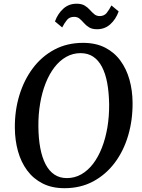

<svg xmlns="http://www.w3.org/2000/svg" viewBox="-20 -978 748 1008"><path d="M318.5 10Q252.5 10 203.8 -14.8Q155 -39.5 122.8 -83Q90.5 -126.5 74.5 -183.8Q58.5 -241 58 -306Q57 -396.5 81.5 -477.2Q106 -558 152.5 -620Q199 -682 265.5 -717.5Q332 -753 416 -753Q483 -753 531.8 -728Q580.5 -703 612.2 -659.5Q644 -616 659.8 -559.5Q675.5 -503 676 -440Q677 -349 653.2 -267.8Q629.5 -186.5 583 -124.2Q536.5 -62 470 -26Q403.5 10 318.5 10ZM331 -43Q372 -43 406.8 -62.8Q441.5 -82.5 468.8 -118.2Q496 -154 515 -202.5Q534 -251 543.8 -309Q553.5 -367 553 -430.5Q552 -493 542.8 -542.8Q533.5 -592.5 515.2 -627.2Q497 -662 469.2 -680.5Q441.5 -699 403 -699Q362.5 -699 327.8 -679.5Q293 -660 265.8 -624.5Q238.5 -589 219.5 -540.8Q200.5 -492.5 190.8 -435.2Q181 -378 181.5 -314.5Q182 -251 191.5 -200.8Q201 -150.5 219.5 -115.2Q238 -80 265.8 -61.5Q293.5 -43 331 -43ZM489.5 -824.5Q464 -824.5 448 -834.2Q432 -844 420.8 -857Q409.5 -870 398 -879.8Q386.5 -889.5 369 -889.5Q345 -889.5 331.8 -873.5Q318.5 -857.5 306.5 -834L268.5 -865.5Q283.5 -906.5 312.5 -932.5Q341.5 -958.5 382 -958.5Q408.5 -958.5 424.5 -948.8Q440.5 -939 451.8 -926.2Q463 -913.5 474.5 -903.8Q486 -894 503 -893.5Q526.5 -893.5 539.8 -909.8Q553 -926 565 -949.5L603 -918Q588 -876.5 559 -850.5Q530 -824.5 489.5 -824.5Z"/></svg>

Font: Merriweather Medium
Style: Italic
Weight: 500
Italic angle: -7.8°
Version: Version 2.101